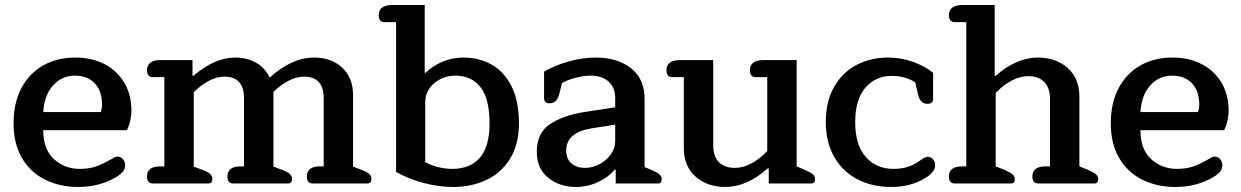

<svg xmlns="http://www.w3.org/2000/svg" viewBox="-20 -730 4940 764"><path d="M34 -239Q34 -321 65.5 -380Q97 -439 152.5 -470Q208 -501 279 -501Q345 -501 395.5 -475Q446 -449 474.5 -401Q503 -353 503 -289Q503 -271 498 -249Q493 -227 485 -212H152Q152 -136 194.5 -97Q237 -58 297 -58Q332 -58 358.5 -66.5Q385 -75 418 -94Q422 -96 431.5 -101.5Q441 -107 447 -107Q460 -107 469 -97Q478 -87 478 -72Q478 -58 469 -47Q460 -36 440 -24Q374 14 291 14Q218 14 159.5 -15Q101 -44 67.5 -101Q34 -158 34 -239ZM381 -284Q386 -297 386 -314Q386 -368 357 -398.5Q328 -429 278 -429Q226 -429 191 -390Q156 -351 152 -284Z M588 0Q565 0 565 -28Q565 -68 618 -68H634V-423H588Q565 -423 565 -451Q565 -471 579 -481Q593 -491 618 -491H746V-428H749Q835 -501 915 -501Q963 -501 999 -480.5Q1035 -460 1053 -421Q1141 -501 1230 -501Q1298 -501 1341.5 -461Q1385 -421 1385 -350V-67L1424 -52Q1442 -45 1450 -37Q1458 -29 1458 -17Q1458 0 1442 0H1224Q1201 0 1201 -28Q1201 -68 1254 -68H1268V-339Q1268 -425 1190 -425Q1158 -425 1126 -407.5Q1094 -390 1068 -364V-67L1108 -52Q1126 -45 1134 -37Q1142 -29 1142 -17Q1142 0 1126 0H908Q885 0 885 -28Q885 -68 938 -68H951V-339Q951 -425 873 -425Q841 -425 809.5 -407.5Q778 -390 751 -363V-67L791 -52Q809 -45 817 -37Q825 -29 825 -17Q825 0 809 0Z M1556 -46V-642H1510Q1487 -642 1487 -670Q1487 -690 1501 -700Q1515 -710 1540 -710H1670V-441L1673 -440Q1703 -469 1742 -485Q1781 -501 1824 -501Q1886 -501 1936 -473Q1986 -445 2015.5 -386.5Q2045 -328 2045 -240Q2045 -156 2010 -99Q1975 -42 1915.5 -14Q1856 14 1783 14Q1726 14 1665.5 -2Q1605 -18 1556 -46ZM1928 -239Q1928 -337 1892 -383Q1856 -429 1792 -429Q1744 -429 1708 -399Q1672 -369 1672 -322V-85Q1695 -72 1724 -65Q1753 -58 1779 -58Q1851 -58 1889.5 -102.5Q1928 -147 1928 -239Z M2116 -126Q2116 -202 2170 -237Q2224 -272 2310 -285L2428 -303V-339Q2428 -381 2402 -405Q2376 -429 2330 -429Q2302 -429 2268.5 -420Q2235 -411 2216 -399L2206 -358Q2201 -338 2191.5 -328.5Q2182 -319 2167 -319Q2156 -319 2150.5 -324.5Q2145 -330 2145 -338V-445Q2188 -470 2243 -485.5Q2298 -501 2350 -501Q2437 -501 2491 -458.5Q2545 -416 2545 -336V-65L2577 -52Q2597 -43 2605 -35.5Q2613 -28 2613 -17Q2613 0 2598 0H2430V-55H2426Q2400 -24 2358.5 -5Q2317 14 2271 14Q2207 14 2161.5 -22.5Q2116 -59 2116 -126ZM2428 -169V-234L2332 -219Q2233 -202 2233 -131Q2233 -99 2253 -80.5Q2273 -62 2308 -62Q2339 -62 2366.5 -77Q2394 -92 2411 -116.5Q2428 -141 2428 -169Z M2701 -141V-423H2655Q2632 -423 2632 -451Q2632 -471 2646 -481Q2660 -491 2685 -491H2818V-151Q2818 -109 2840 -85.5Q2862 -62 2905 -62Q2938 -62 2971.5 -80.5Q3005 -99 3033 -129V-423H2987Q2964 -423 2964 -451Q2964 -471 2978 -481Q2992 -491 3017 -491H3150V-68L3187 -52Q3207 -43 3215 -36Q3223 -29 3223 -17Q3223 0 3208 0H3039V-60H3035Q2952 14 2866 14Q2794 14 2747.5 -27.5Q2701 -69 2701 -141Z M3266 -245Q3266 -327 3299.5 -385Q3333 -443 3389 -472Q3445 -501 3513 -501Q3567 -501 3615.5 -483Q3664 -465 3693 -440V-336Q3693 -317 3670 -317Q3641 -317 3633 -355L3622 -402Q3605 -414 3580.5 -421Q3556 -428 3528 -428Q3464 -428 3423.5 -381Q3383 -334 3383 -244Q3383 -153 3425 -105.5Q3467 -58 3535 -58Q3568 -58 3593.5 -66.5Q3619 -75 3645 -94Q3661 -106 3672 -106Q3684 -106 3692.5 -96.5Q3701 -87 3701 -72Q3701 -45 3661 -21Q3603 14 3526 14Q3450 14 3391 -17Q3332 -48 3299 -106.5Q3266 -165 3266 -245Z M3779 0Q3756 0 3756 -28Q3756 -68 3809 -68H3825V-642H3779Q3756 -642 3756 -670Q3756 -690 3770 -700Q3784 -710 3809 -710H3938V-428H3942Q4024 -501 4110 -501Q4182 -501 4228.5 -459.5Q4275 -418 4275 -346V-68L4314 -52Q4334 -43 4342 -35.5Q4350 -28 4350 -17Q4350 0 4335 0H4111Q4088 0 4088 -28Q4088 -68 4141 -68H4158V-338Q4158 -379 4136 -403Q4114 -427 4071 -427Q4038 -427 4004 -408.5Q3970 -390 3942 -360V-68L3982 -52Q4002 -43 4010 -35.5Q4018 -28 4018 -17Q4018 0 4003 0Z M4400 -239Q4400 -321 4431.5 -380Q4463 -439 4518.5 -470Q4574 -501 4645 -501Q4711 -501 4761.5 -475Q4812 -449 4840.5 -401Q4869 -353 4869 -289Q4869 -271 4864 -249Q4859 -227 4851 -212H4518Q4518 -136 4560.5 -97Q4603 -58 4663 -58Q4698 -58 4724.5 -66.5Q4751 -75 4784 -94Q4788 -96 4797.5 -101.5Q4807 -107 4813 -107Q4826 -107 4835 -97Q4844 -87 4844 -72Q4844 -58 4835 -47Q4826 -36 4806 -24Q4740 14 4657 14Q4584 14 4525.5 -15Q4467 -44 4433.5 -101Q4400 -158 4400 -239ZM4747 -284Q4752 -297 4752 -314Q4752 -368 4723 -398.5Q4694 -429 4644 -429Q4592 -429 4557 -390Q4522 -351 4518 -284Z"/></svg>

Font: Maitree Semibold
Style: Regular
Weight: 600
Designer: CadsonDemak Team
Foundry: CadsonDemak
Version: Version 1.010